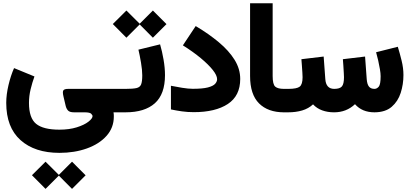

<svg xmlns="http://www.w3.org/2000/svg" viewBox="-20 -702 2560 1200"><path d="M195.3 -224.1Q181.6 -186.5 171.4 -144.3Q161.1 -102.1 161.1 -58.6Q161.1 35.6 205.8 72Q250.5 108.4 351.1 108.4Q412.6 108.4 459.5 93.8Q506.3 79.1 532.5 58.8Q558.6 38.6 558.6 22.9Q558.6 19 550.5 9.5Q542.5 0 507.8 0H442.9Q416 0 405.5 -11Q395 -22 390.6 -40L377 -97.7Q369.6 -127.9 376 -137.2Q382.3 -146.5 406.7 -146.5H711.4V0H689.5Q690.9 7.8 691.2 14.4Q691.4 21 691.4 26.4Q691.4 96.2 645.8 147.2Q600.1 198.2 522.9 225.8Q445.8 253.4 351.6 253.4Q197.3 253.4 108.2 173.6Q19 93.8 19 -59.1Q19 -110.8 33.2 -170.7Q47.4 -230.5 67.9 -276.4ZM179.7 393.1 264.6 308.6 347.7 391.1 430.2 308.6 515.1 393.6 430.2 478.5 347.7 395.5 264.6 478.5Z M980.5 -424.8Q993.2 -381.8 1002.2 -329.6Q1011.2 -277.3 1011.2 -232.4Q1011.2 -113.3 947.8 -56.6Q884.3 0 764.6 0H691.9V-146.5H764.6Q810.1 -146.5 832.3 -151.4Q854.5 -156.2 861.8 -174.1Q869.1 -191.9 869.1 -231Q869.1 -264.2 861.3 -310.3Q853.5 -356.4 845.2 -391.6ZM685.1 -551.8 770 -636.2 853 -553.7 935.5 -636.2 1020.5 -551.3 935.5 -466.3 853 -549.3 770 -466.3Z M1048.3 -166Q1078.6 -159.7 1118.2 -153.3Q1157.7 -147 1184.6 -147Q1246.1 -147 1279.1 -155.5Q1312 -164.1 1324.5 -178Q1336.9 -191.9 1336.9 -207Q1336.9 -230.5 1310.1 -264.4Q1283.2 -298.3 1235.1 -338.4Q1187 -378.4 1123 -418.5L1203.1 -539.1Q1285.2 -490.2 1347.9 -437.7Q1410.6 -385.3 1446 -328.4Q1481.4 -271.5 1481.4 -208.5Q1481.4 -103 1403.8 -52Q1326.2 -1 1190.9 -1Q1151.4 -1 1116.2 -6.1Q1081.1 -11.2 1048.3 -18.1Z M1767.1 0H1754.9Q1654.8 0 1598.9 -55.9Q1543 -111.8 1543 -227.1V-681.6H1684.1V-226.6Q1684.1 -174.8 1700.2 -160.6Q1716.3 -146.5 1754.9 -146.5H1767.1Z M2320.3 -146.5Q2335.4 -146.5 2347.2 -160.4Q2358.9 -174.3 2358.9 -225.6Q2358.9 -243.2 2354.5 -269.3Q2350.1 -295.4 2343.8 -323.7Q2337.4 -352.1 2330.6 -375.5L2466.3 -409.7Q2479 -368.2 2490.2 -322.5Q2501.5 -276.9 2501.5 -232.9Q2501.5 -174.8 2484.4 -121.6Q2467.3 -68.4 2428 -34.4Q2388.7 -0.5 2320.8 0Q2243.2 0 2198.7 -50.8Q2145 0 2067.9 0Q2027.3 0 1993.7 -12.2Q1960 -24.4 1936.5 -49.8Q1908.2 -23.4 1868.7 -11.7Q1829.1 0 1781.2 0H1747.6V-146.5H1782.2Q1835.4 -146.5 1853.3 -160.6Q1871.1 -174.8 1871.1 -219.2Q1871.1 -226.6 1869.9 -247.1Q1868.7 -267.6 1866.9 -291.5Q1865.2 -315.4 1863.8 -332L2002.9 -348.6L2013.2 -207.5Q2017.6 -146.5 2068.8 -146.5Q2104 -146.5 2116.9 -161.9Q2129.9 -177.2 2129.9 -219.2Q2129.9 -225.6 2128.7 -246.3Q2127.4 -267.1 2126 -291.3Q2124.5 -315.4 2123 -332L2261.7 -348.6L2272 -207.5Q2274.4 -175.3 2285.9 -160.9Q2297.4 -146.5 2320.3 -146.5Z"/></svg>

Font: Vazir Black UI
Style: Black-UI
Weight: 900
Designer: Saber Rastikerdar
Foundry: Saber Rastikerdar
Version: Version 30.1.0